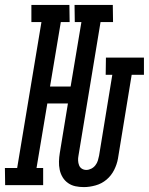

<svg xmlns="http://www.w3.org/2000/svg" viewBox="-67 -755 607 783"><path d="M275 8Q257 8 240.5 4.5Q224 1 210.5 -8.5Q197 -18 188.5 -32Q180 -46 176.5 -62.5Q173 -79 173.5 -96.5Q174 -114 177 -132L210 -333H126L82 -70H109V0H-46L-47 -70H3L102 -665H61V-735H216L217 -665H181L137 -402H221L265 -665H238L237 -735H393L394 -665H343L253 -120Q251 -110 251.5 -100Q252 -90 255.5 -81Q259 -72 267 -67Q275 -62 285 -62Q295 -62 305 -67Q315 -72 322 -81Q329 -90 332 -100Q335 -110 337 -120L391 -450H364L365 -520H520V-450H470L414 -108Q410 -85 398.5 -62Q387 -39 367.5 -22.5Q348 -6 323 1Q298 8 275 8Z"/></svg>

Font: Iosevka Curly Slab
Style: Italic
Weight: 400
Italic angle: -9°
Monospace: yes
Designer: Belleve Invis
Foundry: Belleve Invis
Version: Version 22.1.2; ttfautohint (v1.8.4)